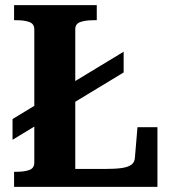

<svg xmlns="http://www.w3.org/2000/svg" viewBox="-20 -730 670 750"><path d="M29 -184 463 -447V-528L29 -265ZM358 -710H35V-651H46Q75 -651 94.5 -644Q114 -637 114 -615V-95Q114 -73 94.5 -66Q75 -59 46 -59H35V0H595V-233H517L507 -114Q506 -96 493 -86.5Q480 -77 454.5 -73.5Q429 -70 388 -70H274V-616Q274 -637 294 -644Q314 -651 345 -651H358Z"/></svg>

Font: Roboto Serif 28pt SemiBold
Style: Regular
Weight: 600
Designer: Greg Gazdowicz
Foundry: Commercial Type
Version: Version 1.008